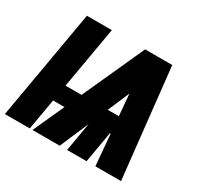

<svg xmlns="http://www.w3.org/2000/svg" viewBox="-154 -896 1123 1082"><g transform="rotate(30 407.5 -355.5)"><path d="M416.5 -309.6 397.5 -202.1H138.7L157.7 -309.6ZM630.4 -646.5 353 0H175.8L498.5 -710.9H580.1ZM585 0 527.8 -666 585 -710.9H674.8L752 0ZM673.3 -310.5 654.3 -202.1H320.3L339.4 -310.5ZM571.8 -254.4 527.8 0H400.9L444.8 -254.4ZM281.7 -710.9 158.2 0H-3.9L119.6 -710.9Z"/></g></svg>

Font: Roboto Condensed Black
Style: Italic
Weight: 900
Italic angle: -12°
Designer: Christian Robertson
Foundry: Google
Version: Version 3.008; 2023